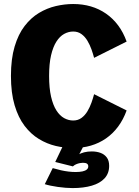

<svg xmlns="http://www.w3.org/2000/svg" viewBox="-20 -726 690 956"><path d="M341.5 210.5Q325.5 210.5 306.5 209Q287.5 207.5 268.2 204.8Q249 202 232 198.5Q215 195 203 191L242.5 111Q264.5 117.5 283.5 121.8Q302.5 126 320.5 128.2Q338.5 130.5 356.5 130.5Q376.5 130.5 390.5 127.5Q404.5 124.5 412 118.2Q419.5 112 419.5 102.5Q419.5 93.5 413.2 89Q407 84.5 392.5 84.5Q386.5 84.5 377.2 86.2Q368 88 358.8 92Q349.5 96 343 102.5L255 80.5L293.5 0H396.5L357 76L351 64Q356.5 53 368.8 45Q381 37 398.5 32.5Q416 28 437 28Q460.5 28 480 35Q499.5 42 511.5 57.8Q523.5 73.5 523.5 100Q523.5 137 500.8 161.8Q478 186.5 437 198.5Q396 210.5 341.5 210.5ZM344.5 11Q302 11 258 0.8Q214 -9.5 174 -33.8Q134 -58 102.5 -99.2Q71 -140.5 52.8 -201.8Q34.5 -263 34.5 -348Q34.5 -433 52.8 -494.2Q71 -555.5 102.5 -596.5Q134 -637.5 174 -661.5Q214 -685.5 258 -695.8Q302 -706 344.5 -706Q391.5 -706 432.5 -694Q473.5 -682 507.8 -658.2Q542 -634.5 568 -599.8Q594 -565 610.5 -519L448.5 -438Q443.5 -457.5 435.5 -480Q427.5 -502.5 415.5 -522.8Q403.5 -543 386 -556Q368.5 -569 344.5 -569Q321 -569 299.2 -557Q277.5 -545 260.8 -518.8Q244 -492.5 234.2 -450.5Q224.5 -408.5 224.5 -348Q224.5 -287.5 234.2 -245Q244 -202.5 260.8 -176.2Q277.5 -150 299.2 -138Q321 -126 344.5 -126Q368.5 -126 386 -139Q403.5 -152 415.5 -172.2Q427.5 -192.5 435.5 -215Q443.5 -237.5 448.5 -257L610.5 -176Q594 -130.5 568 -95.5Q542 -60.5 507.8 -36.8Q473.5 -13 432.5 -1Q391.5 11 344.5 11Z"/></svg>

Font: Trispace Thin ExtraBold
Style: Regular
Weight: 800
Version: Version 1.210